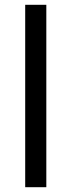

<svg xmlns="http://www.w3.org/2000/svg" viewBox="-20 -780 298 800"><path d="M173 0H85V-760H173Z"/></svg>

Font: RS Noto Sans
Style: Regular
Weight: 400
Designer: Monotype Design Team
Foundry: Monotype Imaging Inc.
Version: Version 3.10